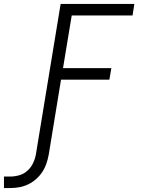

<svg xmlns="http://www.w3.org/2000/svg" viewBox="-104 -755 724 969"><path d="M-52 194H-84V136H-52Q-30 136 -7 129.5Q16 123 34 107Q52 91 62.5 69Q73 47 77 25L202 -735H574L565 -677H258L214 -411H458L448 -353H204L142 25Q138 47 130.5 69.5Q123 92 110 112Q97 132 78.5 148.5Q60 165 38 175.5Q16 186 -7 190Q-30 194 -52 194Z"/></svg>

Font: Iosevka SS04 Light Extended
Style: Italic
Weight: 300
Width: 7
Italic angle: -9°
Monospace: yes
Designer: Belleve Invis
Foundry: Belleve Invis
Version: Version 19.0.0; ttfautohint (v1.8.4)